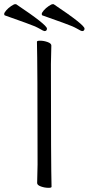

<svg xmlns="http://www.w3.org/2000/svg" viewBox="-60 -895 425 920"><path d="M153 -746Q149 -746 129.5 -757.5Q110 -769 62 -786Q14 -803 -36 -821Q-40 -822 -40 -828Q-40 -834 -30 -845.5Q-20 -857 -6.5 -866Q7 -875 12 -875H17Q165 -776 165 -758Q165 -746 153 -746ZM333 -746Q329 -746 309.5 -757.5Q290 -769 242 -786Q194 -803 144 -821Q140 -822 140 -828Q140 -834 150 -845.5Q160 -857 173.5 -866Q187 -875 192 -875H197Q345 -776 345 -758Q345 -746 333 -746ZM173 5Q154 5 136 -1.5Q118 -8 118 -18L120 -107Q120 -589 117 -695Q117 -700 132 -700Q150 -700 168 -693.5Q186 -687 186 -677L184 -588Q184 -106 187 0Q187 5 173 5Z"/></svg>

Font: LXGW WenKai Lite Light
Style: Regular
Weight: 300
Designer: LXGW / Fontworks Inc.
Foundry: LXGW / Fontworks Inc.
Version: Version 1.511; March 25, 2025